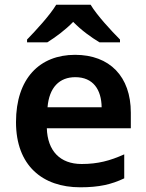

<svg xmlns="http://www.w3.org/2000/svg" viewBox="-20 -786 622 816"><path d="M365 -766H219C192 -721 132 -656 95 -618V-606H181C216 -628 256 -657 291 -693C326 -657 368 -627 403 -606H490V-618C453 -655 392 -721 365 -766ZM299 -553C149 -553 48 -453 48 -267C48 -82 161 10 321 10C401 10 453 -2 508 -28V-130C448 -103 396 -89 327 -89C235 -89 182 -145 179 -241H536V-307C536 -461 446 -553 299 -553ZM300 -458C376 -458 411 -405 412 -330H182C189 -415 233 -458 300 -458Z"/></svg>

Font: Noto Kufi Arabic SemiBold
Style: Regular
Weight: 600
Designer: Monotype Design Team, David Williams, Khaled Hosny
Foundry: Google LLC
Version: Version 2.109